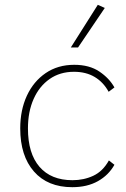

<svg xmlns="http://www.w3.org/2000/svg" viewBox="-20 -770 522 797"><path d="M280 7Q178 7 121 -58Q64 -123 64 -237Q64 -313 91.5 -372.5Q119 -432 169.5 -466.5Q220 -501 288 -501Q351 -501 392.5 -473Q434 -445 455 -407L431 -389Q409 -429 373 -450.5Q337 -472 287 -472Q229 -472 186 -442Q143 -412 119.5 -359Q96 -306 96 -237Q96 -133 144 -77.5Q192 -22 281 -22Q328 -22 367.5 -40.5Q407 -59 432 -104L455 -86Q431 -43 386.5 -18Q342 7 280 7ZM274 -573 386 -750 415 -737 304 -573Z"/></svg>

Font: Livvic Thin
Style: Regular
Weight: 250
Designer: Jacques Le Bailly, Baron von Fonthausen
Version: Version 1.001; ttfautohint (v1.8.2)